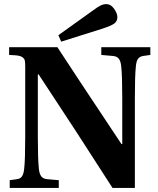

<svg xmlns="http://www.w3.org/2000/svg" viewBox="-20 -924 779 944"><path d="M27.8 0V-38.1L63 -43Q80.1 -44.9 88.4 -57.4Q96.7 -69.8 99.1 -96.2Q104 -140.1 104 -252V-595.2Q104 -615.7 102.1 -625.7Q100.1 -635.7 90.6 -642.3Q81.1 -648.9 67.4 -650.9Q53.7 -652.8 24.9 -653.8V-691.9H262.2Q331.1 -585.4 577.1 -215.8H581.1V-439.9Q581.1 -550.8 576.2 -596.2Q573.7 -623 564.2 -635.3Q554.7 -647.5 534.2 -648.9L478 -653.8V-691.9H719.2V-653.8L684.1 -648.9Q667 -646.5 658.4 -634.5Q649.9 -622.6 647.9 -596.2Q643.1 -552.2 643.1 -439.9V0H533.2Q354.5 -279.3 169.9 -558.1H166V-252Q166 -141.6 170.9 -96.2Q173.3 -69.3 182.9 -56.9Q192.4 -44.4 212.9 -43L269 -38.1V0ZM267.1 -751 439 -874Q461.9 -891.1 475.6 -897.5Q489.3 -903.8 502.9 -903.8Q524.9 -903.8 541 -880.9Q557.1 -857.9 557.1 -839.8Q557.1 -819.3 541.5 -808.1Q525.9 -796.9 483.9 -783.2L280.8 -719.2Z"/></svg>

Font: Linguistics Pro
Style: Bold
Weight: 700
Designer: Stefan Peev, Context Ltd
Foundry: Stefan Peev, Context Ltd
Version: Version 001.000